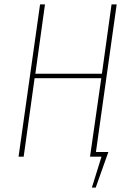

<svg xmlns="http://www.w3.org/2000/svg" viewBox="-20 -701 580 859"><path d="M502 -681.2 409.2 -21H464.8L408.2 138.2H391.1L434.1 0H382.8L433.1 -351.1H134.8L85.9 0H63L159.2 -681.2H181.2L138.2 -371.1H436L479 -681.2Z"/></svg>

Font: Fira Sans Compressed Thin
Style: Italic
Weight: 100
Width: 3
Italic angle: -8°
Designer: Carrois Corporate & Edenspiekermann AG
Foundry: Carrois Corporate GbR & Edenspiekermann AG
Version: Version 4.203;PS 004.203;hotconv 1.0.88;makeotf.lib2.5.64775